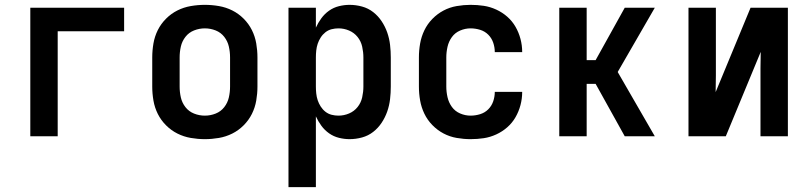

<svg xmlns="http://www.w3.org/2000/svg" viewBox="-20 -562 3340 792"><path d="M105 0V-530H492V-433H218V0Z M825 12Q796 12 767 7Q738 2 712 -11Q686 -24 665 -45Q644 -66 631 -92Q618 -118 613 -147Q608 -176 608 -205V-325Q608 -354 613 -383Q618 -412 631 -438Q644 -464 665 -485Q686 -506 712 -519Q738 -532 767 -537Q796 -542 825 -542Q854 -542 883 -537Q912 -532 938 -519Q964 -506 985 -485Q1006 -464 1019 -438Q1032 -412 1037 -383Q1042 -354 1042 -325V-205Q1042 -176 1037 -147Q1032 -118 1019 -92Q1006 -66 985 -45Q964 -24 938 -11Q912 2 883 7Q854 12 825 12ZM825 -85Q848 -85 869.5 -93.5Q891 -102 905 -120Q919 -138 924 -160Q929 -182 929 -205V-325Q929 -348 924 -370Q919 -392 905 -410Q891 -428 869.5 -436.5Q848 -445 825 -445Q802 -445 780.5 -436.5Q759 -428 745 -410Q731 -392 726 -370Q721 -348 721 -325V-205Q721 -182 726 -160Q731 -138 745 -120Q759 -102 780.5 -93.5Q802 -85 825 -85Z M1170 210V-530H1283V-448Q1292 -468 1305.5 -486.5Q1319 -505 1337.5 -518Q1356 -531 1378 -536.5Q1400 -542 1422 -542Q1448 -542 1473.5 -535Q1499 -528 1519.5 -512Q1540 -496 1554.5 -474Q1569 -452 1577.5 -427.5Q1586 -403 1589 -377Q1592 -351 1592 -325V-205Q1592 -179 1589 -153Q1586 -127 1577.5 -102.5Q1569 -78 1554.5 -56Q1540 -34 1519.5 -18Q1499 -2 1473.5 5Q1448 12 1422 12Q1400 12 1378 6.5Q1356 1 1337.5 -12Q1319 -25 1305.5 -43.5Q1292 -62 1283 -82V210ZM1376 -85Q1399 -85 1420 -94Q1441 -103 1455 -120.5Q1469 -138 1474 -160.5Q1479 -183 1479 -205V-325Q1479 -347 1474 -369.5Q1469 -392 1455 -409.5Q1441 -427 1420 -436Q1399 -445 1376 -445Q1362 -445 1348 -441.5Q1334 -438 1322.5 -429Q1311 -420 1303 -407.5Q1295 -395 1290.5 -381.5Q1286 -368 1284.5 -353.5Q1283 -339 1283 -325V-205Q1283 -191 1284.5 -176.5Q1286 -162 1290.5 -148.5Q1295 -135 1303 -122.5Q1311 -110 1322.5 -101Q1334 -92 1348 -88.5Q1362 -85 1376 -85Z M1921 12Q1893 12 1864 7Q1835 2 1809.5 -11.5Q1784 -25 1763.5 -46Q1743 -67 1730.5 -93Q1718 -119 1713 -147.5Q1708 -176 1708 -205V-325Q1708 -354 1713 -382.5Q1718 -411 1730.5 -437Q1743 -463 1763.5 -484Q1784 -505 1809.5 -518.5Q1835 -532 1864 -537Q1893 -542 1921 -542Q1949 -542 1975.5 -538Q2002 -534 2027 -522.5Q2052 -511 2072.5 -493Q2093 -475 2106.5 -451.5Q2120 -428 2127 -401.5Q2134 -375 2134 -348V-347H2021Q2021 -367 2014.5 -386Q2008 -405 1994 -419Q1980 -433 1960.5 -439Q1941 -445 1921 -445Q1899 -445 1878 -436Q1857 -427 1844 -409Q1831 -391 1826 -369Q1821 -347 1821 -325V-205Q1821 -183 1826 -161Q1831 -139 1844 -121Q1857 -103 1878 -94Q1899 -85 1921 -85Q1941 -85 1960.5 -91Q1980 -97 1994 -111Q2008 -125 2014.5 -144Q2021 -163 2021 -183H2134V-182Q2134 -155 2127 -128.5Q2120 -102 2106.5 -78.5Q2093 -55 2072.5 -37Q2052 -19 2027 -7.5Q2002 4 1975.5 8Q1949 12 1921 12Z M2681 0H2557L2437 -216H2400V0H2287V-530H2400V-314H2437L2557 -530H2681L2528 -265Z M2820 0V-530H2933V-318Q2933 -284 2933 -250Q2933 -216 2932 -182L3076 -530H3230V0H3117V-212Q3117 -246 3117 -280Q3117 -314 3118 -348L2974 0Z"/></svg>

Font: Lode
Style: Bold
Weight: 700
Monospace: yes
Designer: Belleve Invis
Foundry: Belleve Invis
Version: Version 29.2.0; ttfautohint (v1.8.3)